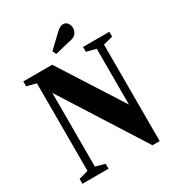

<svg xmlns="http://www.w3.org/2000/svg" viewBox="-222 -1089 1139 1237"><g transform="rotate(-30 347.5 -471.0)"><path d="M546 10.5 156 -604V-56L225.5 -36.5V0H31V-36.5L101 -56V-707L31 -725.5V-761.5H246L546 -292V-707L475.5 -725.5V-761.5H671V-725.5L600 -707V10.5ZM303.5 -808.5 290.5 -836 389 -929.5Q402.5 -942.5 415 -947.8Q427.5 -953 437 -953Q457.5 -953 469.2 -936.8Q481 -920.5 481 -900Q481 -881.5 470 -863.8Q459 -846 434 -840Z"/></g></svg>

Font: Libre Caslon Condensed
Style: Bold
Weight: 700
Designer: Pablo Impallari, Rodrigo Fuenzalida, Katja Schimmel, Ertekin Erdin
Foundry: Pablo Impallari, Rodrigo Fuenzalida
Version: Version 2.000; ttfautohint (v1.8.4.7-5d5b);gftools[0.9.33]